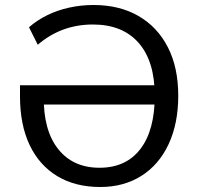

<svg xmlns="http://www.w3.org/2000/svg" viewBox="-20 -740 794 768"><path d="M381 8Q281 8 209 -35.5Q137 -79 98.5 -160Q60 -241 60 -355V-399H640V-322H130L155 -357Q153 -219 212.5 -144Q272 -69 378 -69Q484 -69 541.5 -144Q599 -219 599 -357Q599 -495 534.5 -568.5Q470 -642 352 -642Q289 -642 234 -622Q179 -602 131 -561L96 -631Q128 -659 168.5 -679Q209 -699 256.5 -709.5Q304 -720 354 -720Q458 -720 534 -676Q610 -632 651.5 -551Q693 -470 693 -357Q693 -246 654.5 -163.5Q616 -81 545.5 -36.5Q475 8 381 8Z"/></svg>

Font: Muli Medium
Style: Regular
Weight: 500
Designer: Vernon Adams
Foundry: Vernon Adams
Version: Version 2.100; ttfautohint (v1.8.1.43-b0c9)